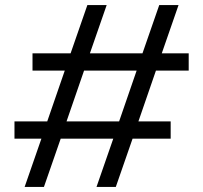

<svg xmlns="http://www.w3.org/2000/svg" viewBox="-20 -736 801 756"><path d="M360 0H436L502 -190H652V-258H525L594 -458H723V-526H617L683 -716H607L541 -526H334L400 -716H324L258 -526H108V-458H235L166 -258H37V-190H143L77 0H153L219 -190H426ZM242 -258 311 -458H518L449 -258Z"/></svg>

Font: Uncut Sans Medium
Style: Regular
Weight: 500
Designer: Kasper Nordkvist
Foundry: UNCUT.wtf
Version: Version 1.304;Glyphs 3.2 (3246)